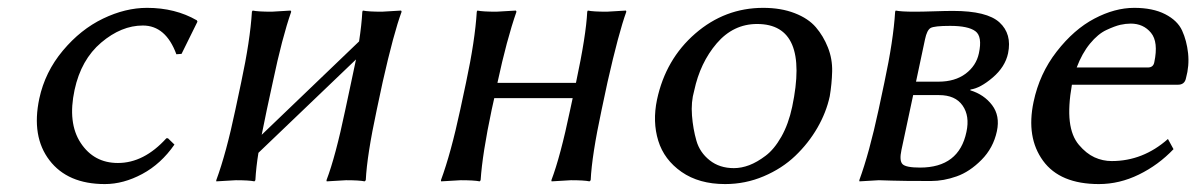

<svg xmlns="http://www.w3.org/2000/svg" viewBox="-20 -459 3047 489"><path d="M343.8 -394Q289.1 -394 237.8 -350.6Q186.5 -307.1 169.9 -230Q151.9 -146 185.5 -95Q219.2 -43.9 280.3 -43.9Q346.7 -43.9 403.8 -106.9H407.7L424.3 -90.8Q390.1 -41.5 342.3 -15.9Q294.4 9.8 247.1 9.8Q152.3 9.8 106 -50.8Q59.6 -111.3 80.1 -208Q94.7 -275.9 140.1 -330.1Q185.5 -384.3 242.4 -411.6Q299.3 -439 354.5 -439Q426.3 -439 481.4 -407.2L482.9 -403.8L442.4 -321.8L429.2 -320.8Q402.3 -394 343.8 -394Z M674.8 -250 659.7 -180.2Q651.4 -141.1 646.5 -115.7L894.5 -353.5Q900.9 -395 902.8 -429.2L904.3 -432.1Q918 -429.2 952.6 -429.2Q952.6 -429.2 1001.5 -432.1L1002.9 -429.2Q982.9 -375.5 954.6 -250L939.5 -179.2Q914.6 -63 911.6 0L908.7 2.9Q895 0 861.3 0Q861.3 0 812 2.9L811.5 0Q834.5 -60.1 859.4 -179.2L874.5 -250Q881.8 -285.2 886.7 -307.6L638.2 -69.8Q632.3 -33.7 630.4 0L627.9 2.9Q614.7 0 580.6 0Q580.6 0 530.8 2.9V0Q556.2 -68.8 579.6 -180.2L594.2 -249Q617.2 -356.4 621.6 -429.2L623.5 -432.1Q637.2 -429.2 671.9 -429.2Q671.9 -429.2 720.2 -432.1L721.7 -429.2Q698.7 -363.8 674.8 -250Z M1527.3 -250 1512.2 -179.2Q1487.3 -63 1484.4 0L1481.4 2.9Q1467.8 0 1434.1 0Q1434.1 0 1384.8 2.9L1384.3 0Q1407.2 -60.1 1432.1 -179.2L1438.5 -209H1238.8L1232.4 -180.2Q1208.5 -67.4 1204.1 0L1201.7 2.9Q1187.5 0 1153.3 0Q1153.3 0 1103.5 2.9L1103 0Q1128.4 -68.8 1152.3 -180.2L1167 -249Q1189.9 -356.4 1194.3 -429.2L1195.8 -432.1Q1209.5 -429.2 1244.1 -429.2Q1244.1 -429.2 1293.9 -432.1L1295.4 -429.2Q1270.5 -357.9 1247.1 -249V-248H1446.8L1447.3 -250Q1472.7 -369.1 1475.6 -429.2L1477.1 -432.1Q1490.7 -429.2 1525.4 -429.2Q1525.4 -429.2 1574.2 -432.1L1575.2 -429.2Q1555.7 -375.5 1527.3 -250Z M1653.3 -205.1Q1675.3 -308.1 1750.7 -373.5Q1826.2 -439 1923.8 -439Q1969.2 -439 2003.9 -425.5Q2038.6 -412.1 2057.9 -389.6Q2077.1 -367.2 2088.6 -338.1Q2100.1 -309.1 2099.4 -277.3Q2098.6 -245.6 2093.3 -213.9Q2084.5 -172.9 2061.8 -133.5Q2039.1 -94.2 2005.4 -62Q1971.7 -29.8 1925 -10Q1878.4 9.8 1826.7 9.8Q1760.3 9.8 1715.8 -21.2Q1671.4 -52.2 1656.5 -100.6Q1641.6 -148.9 1653.3 -205.1ZM1908.2 -397.9Q1847.7 -397.9 1805.4 -348.6Q1763.2 -299.3 1748 -228Q1739.7 -199.2 1742.4 -164.8Q1745.1 -130.4 1753.7 -100.6Q1762.2 -70.8 1787.4 -50.8Q1812.5 -30.8 1849.1 -30.8Q1868.2 -30.8 1888.2 -38.3Q1908.2 -45.9 1929.9 -62.3Q1951.7 -78.6 1970 -110.8Q1988.3 -143.1 1997.6 -187Q2042 -397.9 1908.2 -397.9Z M2313 -251H2370.1Q2412.1 -251 2439.2 -271.2Q2466.3 -291.5 2473.1 -323.2Q2482.4 -366.2 2464.1 -379.6Q2445.8 -393.1 2399.9 -393.1Q2359.4 -393.1 2350.1 -387.7Q2340.8 -382.3 2335.9 -358.9ZM2305.7 -216.8 2275.9 -77.1Q2270 -49.8 2278.6 -41Q2287.1 -32.2 2323.2 -32.2Q2422.4 -32.2 2441.4 -123Q2450.2 -163.6 2431.6 -190.2Q2413.1 -216.8 2371.6 -216.8ZM2218.3 0 2168.9 2.9 2168.5 0Q2193.8 -68.8 2217.8 -180.2L2232.4 -249Q2255.4 -356.4 2259.8 -429.2L2261.2 -432.1Q2274.9 -429.2 2309.6 -429.2Q2328.6 -429.2 2358.4 -430.2Q2388.2 -431.2 2407.2 -431.2Q2493.7 -431.2 2525.6 -401.9Q2557.6 -372.6 2547.4 -323.2Q2540 -288.6 2508.3 -261.5Q2476.6 -234.4 2451.7 -231L2451.2 -229Q2486.3 -218.3 2506.8 -191.2Q2527.3 -164.1 2519 -125Q2509.8 -82 2479.7 -51.8Q2449.7 -21.5 2416.5 -9.8Q2383.3 2 2351.1 2Q2278.3 2 2251 1Q2223.6 0 2218.3 0Z M2722.2 -287.1H2903.3Q2917.5 -287.1 2919.9 -300.8Q2930.7 -352.1 2911.4 -375.5Q2892.1 -398.9 2859.9 -398.9Q2847.2 -398.9 2833.3 -395.8Q2819.3 -392.6 2797.9 -382.6Q2776.4 -372.6 2756.1 -347.9Q2735.8 -323.2 2722.2 -287.1ZM2954.6 -105 2968.8 -79.1Q2930.2 -38.6 2880.6 -14.4Q2831.1 9.8 2778.8 9.8Q2679.7 9.8 2636.5 -49.6Q2593.3 -108.9 2612.3 -199.2Q2627.4 -271.5 2671.4 -327.9Q2715.3 -384.3 2767.3 -411.6Q2819.3 -439 2868.7 -439Q2916 -439 2947.5 -422.9Q2979 -406.7 2990.7 -381.1Q3002.4 -355.5 3005.9 -323.5Q3009.3 -291.5 3000.5 -259.8Q2997.1 -242.7 2979 -243.2H2710Q2700.2 -187.5 2704.6 -149.9Q2709 -112.3 2727.8 -90.1Q2746.6 -67.9 2767.6 -58.3Q2788.6 -48.8 2811.5 -48.8Q2891.1 -48.8 2954.6 -105Z"/></svg>

Font: Linux Biolinum O
Style: Italic
Weight: 400
Italic angle: -12°
Designer: Philipp H. Poll
Foundry: Philipp H. Poll
Version: Version 1.1.3